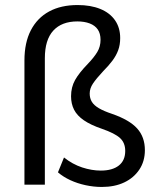

<svg xmlns="http://www.w3.org/2000/svg" viewBox="-20 -733 628 762"><path d="M384 9Q352 9 319.5 2Q287 -5 259 -18Q231 -31 210 -49L234 -108Q268 -81 306 -68.5Q344 -56 380 -56Q426 -56 451.5 -76Q477 -96 477 -134Q477 -166 456.5 -185Q436 -204 384 -222Q340 -237 313 -255.5Q286 -274 274 -297.5Q262 -321 262 -351Q262 -387 278 -415.5Q294 -444 329 -480Q353 -505 366 -526.5Q379 -548 379 -575Q379 -600 368 -616Q357 -632 336 -640Q315 -648 287 -648Q225 -648 191.5 -611.5Q158 -575 158 -502V0H77V-493Q77 -564 102.5 -613Q128 -662 175 -687.5Q222 -713 288 -713Q340 -713 378 -697.5Q416 -682 436.5 -652.5Q457 -623 457 -582Q457 -555 449 -533.5Q441 -512 426 -492Q411 -472 390 -451Q362 -421 349 -401.5Q336 -382 336 -362Q336 -343 344.5 -329Q353 -315 372.5 -303.5Q392 -292 425 -281Q494 -257 524.5 -223Q555 -189 555 -137Q555 -93 533 -60Q511 -27 473 -9Q435 9 384 9Z"/></svg>

Font: Nunito Sans 10pt SemiCondensed
Style: Regular
Weight: 400
Width: 4
Designer: Vernon Adams
Foundry: Vernon Adams
Version: Version 3.101;gftools[0.9.27]